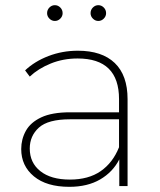

<svg xmlns="http://www.w3.org/2000/svg" viewBox="-20 -719 618 742"><path d="M441 0V-103Q416 -54 367 -25.5Q318 3 248 3Q160 3 111 -37.5Q62 -78 62 -143Q62 -181 80 -213.5Q98 -246 139.5 -265.5Q181 -285 251 -285H440V-336Q440 -493 280 -493Q224 -493 176 -473.5Q128 -454 95 -423L77 -447Q114 -482 167.5 -502.5Q221 -523 281 -523Q374 -523 423.5 -475.5Q473 -428 473 -336V0ZM440 -150V-258H251Q166 -258 130.5 -226Q95 -194 95 -145Q95 -90 136 -57.5Q177 -25 250 -25Q322 -25 369 -57.5Q416 -90 440 -150ZM360 -638Q348 -638 339 -647Q330 -656 330 -668Q330 -681 339 -690Q348 -699 360 -699Q372 -699 381 -690Q390 -681 390 -668Q390 -656 381 -647Q372 -638 360 -638ZM192 -638Q180 -638 171 -647Q162 -656 162 -668Q162 -681 171 -690Q180 -699 192 -699Q204 -699 213 -690Q222 -681 222 -668Q222 -656 213 -647Q204 -638 192 -638Z"/></svg>

Font: Montserrat ExtraLight
Style: Regular
Weight: 200
Designer: Julieta Ulanovsky
Foundry: Julieta Ulanovsky
Version: Version 9.000; ttfautohint (v1.8.4.7-5d5b)